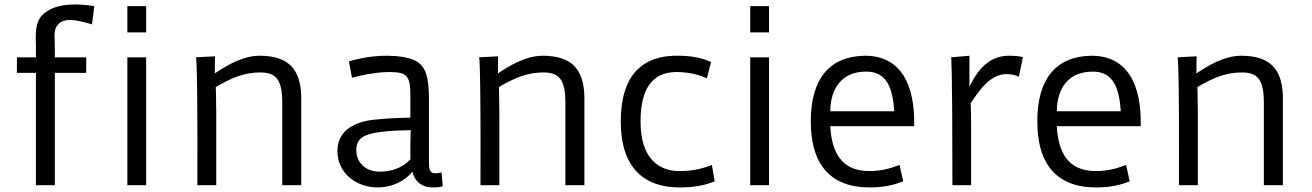

<svg xmlns="http://www.w3.org/2000/svg" viewBox="-20 -818 5793 848"><path d="M138.7 0H222.2V-496.1H360.8V-564.9H222.2V-610.4C222.2 -656.7 214.4 -686 236.8 -710.4C263.7 -738.8 309.6 -733.4 386.2 -710.4L396.5 -791C329.1 -801.3 247.1 -805.7 189.5 -769.5C138.7 -737.8 135.7 -693.4 138.7 -615.7V-564.9H54.7V-496.1H138.7Z M542.5 -674.8H625.5V-791H542.5ZM542.5 0H625.5V-564.9H542.5Z M851.6 0H935.1V-314C935.1 -355 933.1 -433.6 933.1 -433.6C1004.4 -475.6 1060.5 -498 1129.4 -498C1200.7 -498 1226.6 -464.4 1226.6 -363.8V0H1310.5V-393.6C1307.1 -517.6 1249 -571.8 1126 -571.8C1051.8 -571.8 978.5 -527.3 928.7 -493.7C928.7 -551.3 929.7 -569.3 929.7 -569.3L845.7 -564.9C845.7 -564.9 853.5 -554.2 851.6 0Z M1470.2 -151.4C1470.2 -50.8 1557.1 11.2 1649.9 9.8C1733.4 8.8 1786.6 -38.6 1801.3 -60.1C1809.6 -21.5 1838.9 9.8 1891.6 9.8C1908.7 9.8 1921.9 8.8 1935.5 4.4L1930.2 -56.2C1905.3 -51.8 1891.6 -49.8 1882.8 -60.1C1873.5 -70.3 1874.5 -93.8 1874.5 -126.5V-389.2C1873.5 -478 1860.4 -526.4 1814 -550.3C1784.2 -564.9 1736.3 -571.8 1689 -571.8C1623 -571.8 1567.4 -560.5 1521 -546.9L1534.7 -474.6C1575.7 -486.3 1632.8 -497.1 1682.6 -499.5C1718.8 -500.5 1752.4 -499.5 1769.5 -486.3C1792.5 -467.8 1792.5 -431.6 1792.5 -386.2V-298.3C1737.8 -297.4 1690.4 -295.4 1639.6 -290C1552.7 -282.7 1470.2 -245.1 1470.2 -151.4ZM1553.7 -155.3C1553.7 -205.6 1586.4 -225.1 1652.3 -233.9C1700.7 -240.7 1749 -242.7 1794.4 -242.7C1794.4 -242.7 1792.5 -219.2 1792.5 -178.7V-114.3C1759.3 -76.7 1705.1 -58.6 1655.3 -60.1C1596.2 -60.1 1553.7 -98.1 1553.7 -155.3Z M2102.1 0H2185.5V-314C2185.5 -355 2183.6 -433.6 2183.6 -433.6C2254.9 -475.6 2311 -498 2379.9 -498C2451.2 -498 2477.1 -464.4 2477.1 -363.8V0H2561V-393.6C2557.6 -517.6 2499.5 -571.8 2376.5 -571.8C2302.2 -571.8 2229 -527.3 2179.2 -493.7C2179.2 -551.3 2180.2 -569.3 2180.2 -569.3L2096.2 -564.9C2096.2 -564.9 2104 -554.2 2102.1 0Z M2721.7 -281.2C2721.7 -75.7 2826.2 9.8 2980.5 9.8C3050.8 9.8 3092.8 0 3136.7 -17.1L3124 -89.4C3075.7 -70.3 3033.2 -62.5 2980.5 -62.5C2893.1 -62.5 2809.1 -114.3 2809.1 -281.2C2809.1 -446.3 2876 -506.3 2985.4 -499.5C3036.1 -496.1 3068.8 -487.3 3102.1 -472.2L3120.6 -544.4C3086.9 -558.6 3052.7 -569.3 2988.8 -571.8C2814.5 -578.6 2721.7 -483.9 2721.7 -281.2Z M3293.5 -674.8H3376.5V-791H3293.5ZM3293.5 0H3376.5V-564.9H3293.5Z M3614.3 -79.1C3659.7 -17.1 3731.9 9.8 3819.8 9.8C3886.2 9.8 3927.2 -1 3969.2 -17.1L3953.1 -89.4C3908.2 -72.3 3868.7 -62.5 3819.8 -62.5C3723.6 -62.5 3654.8 -111.8 3647 -260.7H4017.6C4022 -441.9 3960 -571.8 3800.8 -571.8C3643.6 -570.3 3561 -468.8 3561 -283.7C3561 -194.3 3579.1 -126.5 3614.3 -79.1ZM3647 -326.7C3647.9 -399.9 3672.9 -447.3 3710.4 -474.6C3735.4 -492.7 3766.6 -500.5 3798.8 -501.5C3898.9 -506.3 3922.9 -424.8 3929.7 -326.7Z M4269 0V-268.6C4269 -319.8 4268.1 -337.9 4267.1 -362.3C4300.8 -411.1 4350.1 -491.7 4427.2 -490.7C4444.8 -490.7 4462.9 -487.3 4480 -479L4498 -565.9C4479 -570.3 4459.5 -571.8 4436 -571.8C4366.7 -571.8 4308.6 -533.7 4261.7 -434.6V-571.8L4180.7 -564.9C4180.7 -564.9 4186.5 -554.2 4186.5 0Z M4614.7 -79.1C4660.2 -17.1 4732.4 9.8 4820.3 9.8C4886.7 9.8 4927.7 -1 4969.7 -17.1L4953.6 -89.4C4908.7 -72.3 4869.1 -62.5 4820.3 -62.5C4724.1 -62.5 4655.3 -111.8 4647.5 -260.7H5018.1C5022.5 -441.9 4960.4 -571.8 4801.3 -571.8C4644 -570.3 4561.5 -468.8 4561.5 -283.7C4561.5 -194.3 4579.6 -126.5 4614.7 -79.1ZM4647.5 -326.7C4648.4 -399.9 4673.3 -447.3 4710.9 -474.6C4735.8 -492.7 4767.1 -500.5 4799.3 -501.5C4899.4 -506.3 4923.3 -424.8 4930.2 -326.7Z M5187 0H5270.5V-314C5270.5 -355 5268.6 -433.6 5268.6 -433.6C5339.8 -475.6 5396 -498 5464.8 -498C5536.1 -498 5562 -464.4 5562 -363.8V0H5646V-393.6C5642.6 -517.6 5584.5 -571.8 5461.4 -571.8C5387.2 -571.8 5314 -527.3 5264.2 -493.7C5264.2 -551.3 5265.1 -569.3 5265.1 -569.3L5181.2 -564.9C5181.2 -564.9 5189 -554.2 5187 0Z"/></svg>

Font: Duru Sans
Style: Regular
Weight: 400
Designer: Onur Yazıcıgil
Foundry: Onur Yazıcıgil
Version: Version 1.002